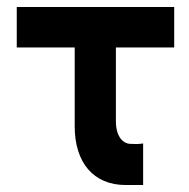

<svg xmlns="http://www.w3.org/2000/svg" viewBox="-20 -520 540 550"><path d="M340 10H390V-109C374 -107 370 -107 351 -108C337 -109 312 -123 312 -173V-384H479V-500H28V-384H194V-158C194 -54 248 10 340 10Z"/></svg>

Font: Fervojo
Style: Bold
Weight: 700
Designer: kohakuno
Version: ver.1.0